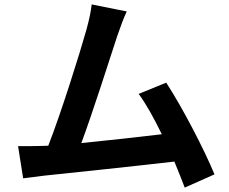

<svg xmlns="http://www.w3.org/2000/svg" viewBox="-20 -806 1040 871"><path d="M953 -15C907 -127 805 -323 734 -431L609 -380C642 -336 679 -269 714 -197C613 -185 471 -169 349 -157C399 -291 480 -545 512 -643C527 -687 541 -724 555 -754L396 -786C392 -753 386 -722 372 -671C343 -567 257 -293 199 -145L172 -144C139 -143 96 -143 62 -143L85 3C117 -1 154 -6 179 -9C305 -22 608 -54 771 -73C789 -30 805 11 818 45Z"/></svg>

Font: Noto Sans CJK KR Bold
Style: Regular
Weight: 700
Designer: Ryoko NISHIZUKA (kana & ideographs); Paul D. Hunt (Latin, Greek & Cyrillic); Wenlong ZHANG (bopomofo); Sandoll Communica
Foundry: Adobe Systems Incorporated
Version: Version 1.004;PS 1.004;hotconv 1.0.82;makeotf.lib2.5.63406